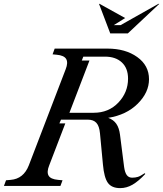

<svg xmlns="http://www.w3.org/2000/svg" viewBox="-85 -948 832 979"><path d="M439.9 -108.9 424.8 -268.1Q421.4 -305.2 406.5 -321.5Q391.6 -337.9 362.8 -337.9H226.1L217.8 -318.8H248L166 -105Q152.3 -71.3 162.6 -52.7Q172.9 -34.2 211.9 -30.8L233.9 -28.8L223.1 0H-64.9L-54.2 -28.8L-30.8 -30.8Q35.2 -36.1 62 -105L250 -595.2Q263.2 -628.9 252.4 -647.2Q241.7 -665.5 204.1 -668.9L183.1 -670.9L193.8 -700.2H462.9Q554.7 -700.2 614.7 -657.2Q674.8 -614.3 674.8 -543.9Q674.8 -476.6 617.2 -419.2Q559.6 -361.8 466.8 -347.2Q493.7 -337.4 508.1 -316.7Q522.5 -295.9 526.9 -261.2L547.9 -96.2Q551.8 -68.4 561.5 -55.2Q571.3 -42 588.9 -42Q605 -42 618.2 -46.1Q631.3 -50.3 652.8 -64.9L655.8 -61Q621.1 -23.9 590.8 -6.3Q560.5 11.2 527.8 11.2Q484.4 11.2 465.1 -15.6Q445.8 -42.5 439.9 -108.9ZM393.1 -373Q469.2 -373 518.6 -425Q567.9 -477.1 567.9 -546.9Q567.9 -600.1 536.4 -629.6Q504.9 -659.2 450.2 -659.2H339.8L332 -639.2H371.1L269 -373ZM722.2 -928.2H727.1L566.9 -777.8H477.1L419.9 -928.2H422.9L553.2 -856L495.1 -819.8H529.8Z"/></svg>

Font: Redaction
Style: Italic
Weight: 400
Designer: Jeremy Mickel / Forest Young
Foundry: MCKL
Version: Version 2.001;hotconv 1.0.113;makeotfexe 2.5.65598 DEVELOPME